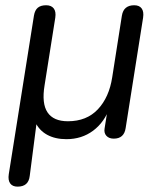

<svg xmlns="http://www.w3.org/2000/svg" viewBox="-20 -513 601 720"><path d="M45.9 186.9Q26.9 186.9 18.2 174.8Q9.5 162.7 12.9 140.3L107.3 -454.4Q110.7 -474.8 121.8 -484.1Q133 -493.3 152.9 -493.3Q172.3 -493.3 181.5 -481.4Q190.7 -469.5 187.3 -446.7L147.1 -192.7Q135.9 -125 158.2 -91.6Q180.5 -58.3 234.6 -58.3Q304.9 -58.3 347.1 -103.2Q389.3 -148.2 400.8 -223.3L437 -454Q440.4 -474.4 452.1 -483.8Q463.7 -493.3 483.1 -493.3Q502.5 -493.3 511.2 -481.4Q520 -469.5 516.6 -446.7L451.2 -32.9Q445.4 6.9 406.6 6.9Q388.6 6.9 378.9 -3.8Q369.3 -14.5 372.2 -31.2L384.9 -111.5H392.1Q372 -54.8 329.2 -22.9Q286.5 8.9 228.9 8.9Q186.9 8.9 156.6 -7.7Q126.4 -24.4 111.7 -56.2L117.9 -57.7L91.5 146.7Q89.1 167.1 77.7 177Q66.3 186.9 45.9 186.9Z"/></svg>

Font: Nunito ExtraLight
Style: Italic
Weight: 200
Italic angle: -9°
Designer: Vernon Adams
Foundry: Vernon Adams
Version: Version 3.602